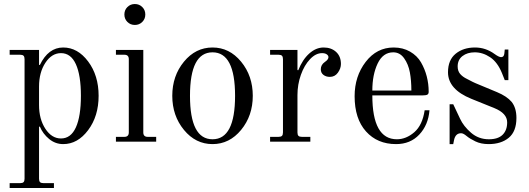

<svg xmlns="http://www.w3.org/2000/svg" viewBox="-20 -704 2628 954"><path d="M174 -182Q174 -112 205.5 -64Q237 -16 283 -16Q332 -16 357 -71Q382 -126 382 -228Q382 -330 357 -385Q332 -440 283 -440Q237 -440 205.5 -392Q174 -344 174 -274ZM28 230V206H80Q92 206 97 201Q102 196 102 184V-410Q102 -422 97 -427Q92 -432 80 -432H28V-456H174V-382L178 -381Q220 -468 294 -468Q366 -468 418 -398.5Q470 -329 470 -228Q470 -127 418 -57.5Q366 12 294 12Q255 12 224 -13.5Q193 -39 178 -75L174 -74V184Q174 196 179 201Q184 206 196 206H248V230Z M650 -580Q628 -580 613 -595Q598 -610 598 -632Q598 -654 613 -669Q628 -684 650 -684Q672 -684 687 -669Q702 -654 702 -632Q702 -610 687 -595Q672 -580 650 -580ZM556 0V-24H598Q620 -24 620 -46V-410Q620 -432 598 -432H556V-456H692V-46Q692 -24 714 -24H756V0Z M1036 -12Q1148 -12 1148 -228Q1148 -444 1036 -444Q924 -444 924 -228Q924 -12 1036 -12ZM1036 12Q952 12 894 -58.5Q836 -129 836 -228Q836 -327 894 -397.5Q952 -468 1036 -468Q1120 -468 1178 -397.5Q1236 -327 1236 -228Q1236 -129 1178 -58.5Q1120 12 1036 12Z M1322 0V-24H1364Q1376 -24 1381 -29Q1386 -34 1386 -46V-410Q1386 -422 1381 -427Q1376 -432 1364 -432H1322V-456H1458V-356L1462 -355Q1483 -408 1516.5 -438Q1550 -468 1588 -468Q1626 -468 1650 -446Q1674 -424 1674 -386Q1674 -364 1659 -343Q1644 -322 1619 -322Q1600 -322 1587 -332Q1574 -342 1574 -360Q1574 -382 1594 -396Q1612 -408 1612 -420Q1612 -428 1603.5 -434Q1595 -440 1580 -440Q1549 -440 1520.5 -410Q1492 -380 1475 -332Q1458 -284 1458 -232V-46Q1458 -34 1463 -29Q1468 -24 1480 -24H1522V0Z M1830 -254H2024Q2024 -304 2016.5 -344.5Q2009 -385 1988 -414.5Q1967 -444 1934 -444Q1883 -444 1856.5 -388.5Q1830 -333 1830 -254ZM1742 -226Q1742 -325 1797 -396.5Q1852 -468 1936 -468Q1982 -468 2017.5 -447.5Q2053 -427 2072 -394Q2091 -361 2100.5 -324Q2110 -287 2110 -248Q2110 -237 2103 -233.5Q2096 -230 2079 -230H1830Q1830 -12 1952 -12Q1998 -12 2038.5 -47Q2079 -82 2090 -156H2114Q2108 -83 2063.5 -35.5Q2019 12 1948 12Q1855 12 1798.5 -51Q1742 -114 1742 -226Z M2206 -345Q2206 -406 2244 -437Q2282 -468 2340 -468Q2393 -468 2437 -436Q2459 -420 2470 -420Q2484 -420 2486 -438L2488 -458H2506V-306H2488L2474 -341Q2452 -395 2415.5 -419.5Q2379 -444 2339 -444Q2302 -444 2278 -425.5Q2254 -407 2254 -374Q2254 -351 2266.5 -336.5Q2279 -322 2300 -312Q2336 -293 2342 -291L2450 -246Q2498 -226 2522 -198Q2546 -168 2546 -118Q2546 -51 2508 -19.5Q2470 12 2408 12Q2370 12 2342 -1.5Q2314 -15 2298 -28.5Q2282 -42 2271 -42Q2243 -42 2236 -8L2232 12H2214V-186H2232L2266 -114Q2283 -77 2320.5 -44.5Q2358 -12 2409 -12Q2455 -12 2477.5 -34.5Q2500 -57 2500 -96Q2500 -141 2436 -167L2322 -213Q2206 -260 2206 -345Z"/></svg>

Font: Old Standard TT
Style: Regular
Weight: 400
Designer: Alexey Kryukov <alexios@thessalonica.org.ru>
Version: Version 2.2